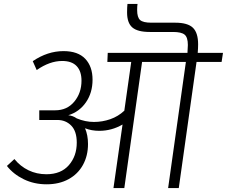

<svg xmlns="http://www.w3.org/2000/svg" viewBox="-20 -953 1150 973"><path d="M1103 -639H976L886 0H832L922 -639H700L610 0H555L601 -322Q546 -290 483 -290Q444 -290 411 -303Q426 -268 426 -223Q426 -164 400.5 -117.5Q375 -71 327.5 -45Q280 -19 216 -19Q153 -19 100.5 -44.5Q48 -70 15 -112L53 -147Q83 -110 124.5 -90Q166 -70 215 -70Q289 -70 329 -116Q369 -162 369 -230Q369 -288 341 -316.5Q313 -345 271 -345H179V-394H260Q320 -394 356.5 -438Q393 -482 393 -544Q393 -592 368.5 -618Q344 -644 295 -644Q232 -644 166 -598L146 -643Q221 -694 302 -694Q375 -694 412 -655Q449 -616 449 -549Q449 -483 415.5 -434.5Q382 -386 326 -369Q349 -367 369 -353Q412 -335 456 -335Q499 -335 539 -349Q579 -363 610 -392L645 -639H524L526 -685H930Q932 -715 932 -725Q932 -764 915.5 -777.5Q899 -791 857 -791H739Q677 -791 650.5 -814Q624 -837 624 -890Q624 -917 626 -933H677Q675 -922 675 -902Q675 -865 690 -851.5Q705 -838 747 -838H868Q931 -838 957.5 -812.5Q984 -787 984 -728Q984 -709 982 -685H1110Z"/></svg>

Font: FiraGO Light
Style: Italic
Weight: 300
Italic angle: -8°
Designer: bBox Type GmbH
Foundry: bBox Type GmbH
Version: Version 1.001